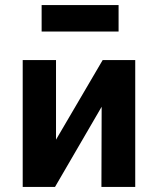

<svg xmlns="http://www.w3.org/2000/svg" viewBox="-20 -741 625 761"><path d="M70 0V-503H202V-155H183L387 -503H516V0H382L383 -349H401L198 0ZM145 -616V-721H450V-616Z"/></svg>

Font: Nunito Sans 7pt Condensed ExtraBold
Style: Regular
Weight: 800
Width: 3
Designer: Vernon Adams
Foundry: Vernon Adams
Version: Version 3.101;gftools[0.9.27]